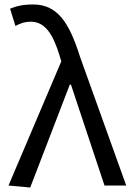

<svg xmlns="http://www.w3.org/2000/svg" viewBox="-20 -829 592 858"><path d="M115 9 292 -451H297L447 0H544L338 -574C289 -730 236 -809 128 -809C80 -809 51 -801 25 -790L49 -713C68 -723 88 -732 118 -732C180 -732 217 -678 247 -578L254 -555L18 0Z"/></svg>

Font: Noto Sans Mono CJK HK
Style: Regular
Weight: 400
Designer: Ryoko NISHIZUKA 西塚涼子 (kana, bopomofo & ideographs); Paul D. Hunt (Latin, Greek & Cyrillic); Sandoll Communications 산돌커뮤니
Foundry: Adobe
Version: Version 2.004;hotconv 1.0.118;makeotfexe 2.5.65603